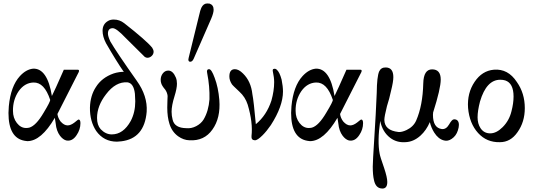

<svg xmlns="http://www.w3.org/2000/svg" viewBox="-20 -811 3094 1110"><path d="M435 -394 312 -152Q315 -129 330 -109Q350 -86 371 -86Q389 -86 411 -103Q432 -121 435 -120Q445 -119 445 -99Q445 -62 423 -30Q398 8 363 1Q344 -4 327 -26Q306 -54 302 -97L297 -130Q218 5 138 5Q133 5 123 3Q29 -13 29 -158Q29 -169 31 -197Q42 -313 95 -371Q131 -410 171 -414Q212 -416 239.5 -376.5Q267 -337 280 -256Q295 -285 349 -408H429Q441 -408 435 -394ZM270 -234Q253 -285 229 -310Q205 -335 173 -334Q122 -332 88 -284Q54 -234 55 -170Q55 -129 77.5 -100Q100 -71 131 -71Q139 -71 149 -73Q188 -84 232 -159Q272 -225 270 -234Z M860 -535Q868 -522 868 -512Q868 -498 857 -487.5Q846 -477 832 -477Q825 -477 817 -482Q780 -519 705 -593Q653 -648 632 -648Q604 -648 604 -617Q604 -601 618 -571Q654 -509 770 -345Q834 -256 828 -165Q815 -10 681 6Q665 8 656 8Q580 8 536 -54Q499 -110 500 -189Q502 -258 534 -307Q568 -362 636 -386Q650 -391 670 -394Q692 -397 696 -395Q654 -455 593 -561Q573 -599 573 -633Q573 -672 605 -690Q618 -698 638 -698Q671 -698 698 -677Q827 -576 860 -535ZM760 -269Q753 -330 717 -335Q649 -340 593 -266Q541 -199 541 -129Q541 -88 562 -64Q591 -34 626 -34Q693 -34 736 -112Q762 -162 762 -225Q762 -239 760 -269Z M1201 -703 1100 -472Q1092 -454 1080 -454Q1069 -454 1069 -467Q1069 -470 1071 -478L1131 -722Q1138 -754 1144 -766Q1156 -791 1178 -791Q1187 -791 1192 -790Q1215 -782 1215 -755Q1215 -736 1201 -703ZM1248 -233Q1256 -129 1208 -62Q1161 5 1075 0Q1041 -1 1010 -23Q974 -49 960 -94Q947 -134 947 -189Q947 -214 948 -231Q949 -244 949 -256Q947 -276 935 -293Q916 -315 912 -330Q909 -339 909 -350Q909 -371 921.5 -387Q934 -403 953 -403Q980 -403 997 -362Q1003 -347 1003 -327Q1003 -300 989 -255Q972 -201 972 -165Q972 -142 978 -119Q989 -71 1057 -70Q1086 -67 1114 -81.5Q1142 -96 1157 -120Q1186 -169 1191 -237Q1193 -311 1178 -387Q1172 -411 1189 -411Q1203 -411 1221 -361Q1242 -306 1248 -233Z M1616 -282Q1616 -197 1546 -88Q1522 -53 1498 -29Q1468 1 1453 0Q1432 -1 1434 -24Q1443 -102 1412 -206Q1398 -250 1364 -281Q1322 -320 1320 -325Q1306 -347 1306 -369Q1306 -411 1338 -411Q1360 -411 1385 -386Q1431 -341 1439 -267Q1447 -227 1459 -93Q1521 -144 1549 -229Q1565 -286 1565 -336Q1565 -363 1557 -400Q1555 -412 1564 -413Q1573 -415 1580 -408Q1596 -395 1608 -351Q1616 -311 1616 -282Z M2069 -394 1946 -152Q1949 -129 1964 -109Q1984 -86 2005 -86Q2023 -86 2045 -103Q2066 -121 2069 -120Q2079 -119 2079 -99Q2079 -62 2057 -30Q2032 8 1997 1Q1978 -4 1961 -26Q1940 -54 1936 -97L1931 -130Q1852 5 1772 5Q1767 5 1757 3Q1663 -13 1663 -158Q1663 -169 1665 -197Q1676 -313 1729 -371Q1765 -410 1805 -414Q1846 -416 1873.5 -376.5Q1901 -337 1914 -256Q1929 -285 1983 -408H2063Q2075 -408 2069 -394ZM1904 -234Q1887 -285 1863 -310Q1839 -335 1807 -334Q1756 -332 1722 -284Q1688 -234 1689 -170Q1689 -129 1711.5 -100Q1734 -71 1765 -71Q1773 -71 1783 -73Q1822 -84 1866 -159Q1906 -225 1904 -234Z M2627 -57Q2617 -25 2591 -8Q2569 7 2547 1Q2514 -7 2490 -45Q2473 -72 2465 -105Q2445 -58 2411 -27Q2370 10 2322 11Q2273 14 2236 -14Q2191 -48 2178 -112Q2161 7 2175 78Q2177 93 2201 161Q2219 215 2219 241Q2219 279 2191 279Q2152 279 2142 230Q2135 201 2135 152Q2135 126 2144 -14Q2153 -152 2158 -274Q2159 -368 2172 -398Q2183 -422 2211 -421Q2254 -420 2254 -365Q2254 -339 2241 -287Q2231 -240 2217 -197Q2202 -137 2202 -118Q2203 -57 2283 -48Q2302 -46 2330 -59Q2370 -78 2386 -114Q2424 -201 2427 -329Q2429 -410 2478 -410Q2528 -410 2528 -351Q2528 -299 2484 -161Q2483 -158 2483 -147Q2483 -72 2534 -65Q2559 -62 2576 -91Q2593 -121 2604 -121Q2618 -122 2625.5 -113.5Q2633 -105 2633 -89Q2633 -75 2627 -57Z M3014 -186Q3014 -106 2972 -47Q2932 11 2870 11Q2794 13 2744 -42Q2694 -97 2686 -187Q2680 -273 2724 -338Q2767 -402 2835 -408Q2917 -415 2968 -337Q3014 -272 3014 -186ZM2937 -168Q2949 -214 2949 -253Q2949 -330 2901 -346Q2888 -350 2872 -350Q2792 -350 2755 -224Q2741 -170 2741 -133Q2741 -96 2758 -70Q2778 -40 2814 -40Q2850 -40 2886 -76Q2924 -114 2937 -168Z"/></svg>

Font: GFS Didot Classic
Style: Regular
Weight: 400
Designer: George D. Matthiopoulos
Foundry: George D. Matthiopoulos
Version: Version 1.000